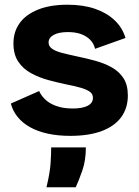

<svg xmlns="http://www.w3.org/2000/svg" viewBox="-20 -562 589 814"><path d="M278 14Q225 14 182 4.5Q139 -5 107 -23Q75 -41 54.5 -66.5Q34 -92 26 -123L146 -176Q153 -159 170.5 -141.5Q188 -124 217.5 -113Q247 -102 289 -102Q329 -102 351.5 -113.5Q374 -125 374 -147Q374 -163 361.5 -172.5Q349 -182 324 -189.5Q299 -197 262 -204Q224 -212 185 -222.5Q146 -233 112 -251.5Q78 -270 57.5 -300.5Q37 -331 37 -378Q37 -427 63 -463.5Q89 -500 140.5 -521Q192 -542 266 -542Q332 -542 382 -525Q432 -508 465.5 -476.5Q499 -445 512 -401L383 -355Q378 -377 362.5 -393Q347 -409 323.5 -417.5Q300 -426 268 -426Q229 -426 207.5 -414Q186 -402 186 -382Q186 -366 200.5 -355.5Q215 -345 242 -338Q269 -331 306 -323Q345 -315 383.5 -304.5Q422 -294 453.5 -276.5Q485 -259 503.5 -230.5Q522 -202 522 -157Q522 -104 494 -65.5Q466 -27 411.5 -6.5Q357 14 278 14ZM177 232Q192 170 194.5 129Q197 88 197 63H344Q344 118 329 161Q314 204 301 232Z"/></svg>

Font: Bricolage Grotesque 96pt ExtraBold ExtraBold
Style: Regular
Weight: 800
Version: Version 1.001;gftools[0.9.33.dev8+g029e19f]